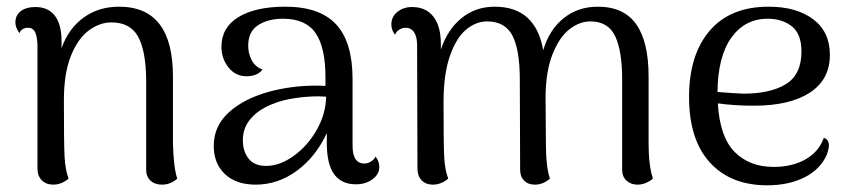

<svg xmlns="http://www.w3.org/2000/svg" viewBox="-20 -541 2547 574"><path d="M510 -7Q490 11 464 11Q443 11 430 -1Q417 -13 417 -33V-303Q416 -390 392.5 -432Q369 -474 313 -474Q278 -474 245.5 -450Q213 -426 192 -374Q171 -322 171 -241Q171 -112 173 -73Q175 -34 185 -7Q164 11 139 11Q118 11 105 -2Q92 -15 92 -37V-406Q91 -434 84.5 -446Q78 -458 64 -458Q45 -458 38 -442Q26 -459 26 -474Q26 -495 42 -507.5Q58 -520 86 -520Q124 -520 144 -494Q164 -468 164 -417V-397Q185 -456 230 -488.5Q275 -521 336 -521Q497 -521 497 -313V-114Q499 -38 510 -7Z M1114 -42Q1114 -20 1093.5 -5Q1073 10 1044 10Q1001 10 979 -20Q957 -50 957 -114V-143Q924 -72 867.5 -30.5Q811 11 744 11Q686 11 652.5 -20.5Q619 -52 619 -105Q619 -164 664 -205Q709 -246 785 -267Q852 -285 924 -285Q944 -285 953 -284V-310Q953 -399 923.5 -442Q894 -485 826 -485Q782 -485 752 -466Q722 -447 722 -404Q722 -381 732.5 -361Q743 -341 765 -333Q749 -313 717 -313Q684 -313 663 -339.5Q642 -366 642 -401Q642 -459 693 -490Q744 -521 833 -521Q936 -521 985 -468Q1034 -415 1034 -305V-105Q1034 -52 1070 -52Q1078 -52 1088 -57.5Q1098 -63 1103 -73Q1114 -58 1114 -42ZM955 -252 932 -253Q897 -253 861 -247.5Q825 -242 800 -232Q756 -216 731 -188Q706 -160 706 -122Q706 -89 723 -67Q740 -45 776 -45Q816 -45 857.5 -74.5Q899 -104 926.5 -152Q954 -200 955 -252Z M1932 -7Q1910 11 1886 11Q1866 11 1853 -1Q1840 -13 1840 -33V-303Q1840 -389 1819 -433Q1798 -477 1745 -477Q1713 -477 1683 -454Q1653 -431 1632.5 -380.5Q1612 -330 1611 -254L1612 -114Q1612 -42 1624 -7Q1604 11 1579 11Q1559 11 1547 -1Q1535 -13 1535 -33L1534 -303Q1534 -392 1512 -434.5Q1490 -477 1436 -477Q1403 -477 1373.5 -452.5Q1344 -428 1325 -373.5Q1306 -319 1306 -235Q1306 -109 1308 -71Q1310 -33 1320 -7Q1299 11 1274 11Q1253 11 1240.5 -2Q1228 -15 1228 -37L1227 -405Q1227 -431 1218 -444.5Q1209 -458 1192 -458Q1183 -458 1174 -452.5Q1165 -447 1161 -437Q1150 -451 1150 -468Q1150 -491 1168 -505.5Q1186 -520 1212 -520Q1253 -520 1275.5 -491.5Q1298 -463 1298 -409V-393Q1318 -453 1360 -487Q1402 -521 1459 -521Q1581 -521 1604 -391Q1622 -452 1665 -486.5Q1708 -521 1767 -521Q1845 -521 1882 -468.5Q1919 -416 1919 -313V-114Q1919 -45 1932 -7Z M2458 -106Q2458 -96 2452 -79Q2433 -35 2385.5 -11Q2338 13 2274 13Q2164 13 2102 -55.5Q2040 -124 2040 -251Q2040 -377 2101.5 -449Q2163 -521 2278 -521Q2361 -521 2411 -483.5Q2461 -446 2461 -377Q2461 -303 2401 -264Q2341 -225 2234 -225Q2175 -225 2126 -232Q2132 -131 2176.5 -86.5Q2221 -42 2293 -42Q2348 -42 2388 -64.5Q2428 -87 2443 -129Q2458 -124 2458 -106ZM2125 -266Q2173 -262 2203 -261Q2283 -261 2329.5 -289.5Q2376 -318 2376 -387Q2376 -440 2347 -462.5Q2318 -485 2275 -485Q2207 -485 2166.5 -428.5Q2126 -372 2125 -266Z"/></svg>

Font: Arima Madurai
Style: Regular
Weight: 400
Designer: Joana Correia and Natanael Gama
Foundry: NDISCOVER
Version: Version 1.020